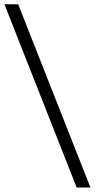

<svg xmlns="http://www.w3.org/2000/svg" viewBox="-35 -713 461 885"><path d="M318.4 151.4 -14.6 -693.4H48.8L381.8 151.4Z"/></svg>

Font: Abhaya Libre Medium
Style: Regular
Weight: 500
Designer: Pushpananda Ekanayake, Sol Matas, Pathum Egodawatta
Foundry: Mooniak
Version: Version 1.050 ; ttfautohint (v1.6)